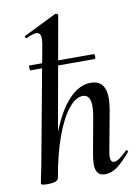

<svg xmlns="http://www.w3.org/2000/svg" viewBox="-84 -781 610 846"><g transform="rotate(-10 221.5 -358.0)"><path d="M69 -510Q69 -521 73 -521H359Q364 -521 364 -510Q364 -506 362.5 -502.5Q361 -499 359 -499H73Q69 -499 69 -510ZM31 1 35 -21Q45 -68 46 -74L143 -599Q146 -616 146 -627Q146 -642 141 -649Q136 -656 125 -656Q111 -656 81 -642H79Q76 -642 74.5 -647Q73 -652 77 -653L223 -725H225Q229 -725 232.5 -722Q236 -719 235 -717L109 -10Q104 8 61 8Q31 8 31 1ZM275 -43Q275 -59 280 -89L309 -248Q314 -272 314 -296Q314 -348 279 -348Q248 -348 215.5 -308Q183 -268 155 -191.5Q127 -115 109 -10L93 -11Q112 -128 147 -216Q182 -304 227.5 -351.5Q273 -399 324 -399Q391 -399 391 -318Q391 -299 386 -267L353 -89Q350 -74 350 -63Q350 -38 367 -38Q385 -38 424 -77Q426 -79 428 -79Q431 -79 433 -75.5Q435 -72 432 -69Q398 -29 372 -10Q346 9 318 9Q296 9 285.5 -4Q275 -17 275 -43Z"/></g></svg>

Font: Cormorant Garamond SemiBold
Style: Italic
Weight: 600
Italic angle: -10°
Designer: Christian Thalmann (Catharsis Fonts)
Foundry: Catharsis Fonts
Version: Version 4.000